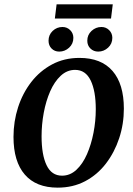

<svg xmlns="http://www.w3.org/2000/svg" viewBox="-20 -850 611 882"><path d="M245 12Q146 12 94 -48Q42 -108 42 -221Q42 -292 63 -357Q84 -422 123.5 -473Q163 -524 219 -554Q275 -584 345 -584Q445 -584 497 -524Q549 -464 549 -351Q549 -280 527.5 -215Q506 -150 466.5 -98.5Q427 -47 371 -17.5Q315 12 245 12ZM265 -43Q302 -43 331 -70Q360 -97 379.5 -141.5Q399 -186 409.5 -240Q420 -294 420 -348Q420 -432 396.5 -480.5Q373 -529 325 -529Q288 -529 259 -502Q230 -475 210.5 -430.5Q191 -386 181 -332Q171 -278 171 -224Q171 -139 194 -91Q217 -43 265 -43ZM232 -765 240 -830H498L490 -765ZM252 -613Q231 -613 217 -627Q203 -641 203 -663Q203 -690 222 -708Q241 -726 267 -726Q288 -726 302.5 -711.5Q317 -697 317 -676Q317 -649 297.5 -631Q278 -613 252 -613ZM431 -613Q410 -613 395.5 -627Q381 -641 381 -663Q381 -690 400.5 -708Q420 -726 446 -726Q467 -726 481.5 -711.5Q496 -697 496 -676Q496 -649 476.5 -631Q457 -613 431 -613Z"/></svg>

Font: Yrsa SemiBold
Style: Italic
Weight: 600
Italic angle: -7.10001°
Version: Version 2.004